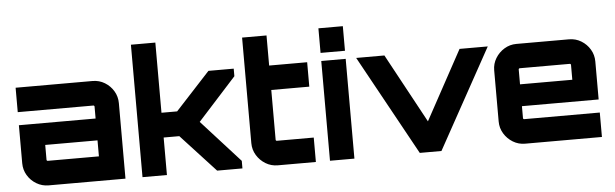

<svg xmlns="http://www.w3.org/2000/svg" viewBox="-49 -941 3560 1112"><g transform="rotate(-5 1731.5 -385.0)"><path d="M193 0Q155 0 122.5 -19.5Q90 -39 71 -71Q52 -103 52 -141V-362H498V-432Q498 -434 496 -436Q494 -438 492 -438H52V-580H499Q538 -580 570 -560.5Q602 -541 621 -509Q640 -477 640 -439V0ZM200 -142H498V-235H194V-148Q194 -146 196 -144Q198 -142 200 -142Z M739 0V-770H881V-362H972L1173 -580H1320V-536L1097 -290L1320 -44V0H1173L972 -218H881V0Z M1526 0Q1487 0 1455 -19.5Q1423 -39 1403.5 -71Q1384 -103 1384 -141V-755H1526V-580H1747V-438H1526V-148Q1526 -146 1528 -144Q1530 -142 1532 -142H1747V0H1526Z M1829 0V-580H1971V0ZM1829 -627V-770H1971V-627Z M2351 0 2032 -580H2196L2414 -178L2633 -580H2797L2477 0Z M2963 0Q2925 0 2893 -19.5Q2861 -39 2841.5 -71Q2822 -103 2822 -141V-439Q2822 -477 2841.5 -509Q2861 -541 2893 -560.5Q2925 -580 2963 -580H3269Q3308 -580 3340 -560.5Q3372 -541 3391 -509Q3410 -477 3410 -439V-218H2964V-148Q2964 -146 2966 -144Q2968 -142 2970 -142H3410V0H2963ZM2964 -345H3268V-432Q3268 -434 3266 -436Q3264 -438 3262 -438H2970Q2968 -438 2966 -436Q2964 -434 2964 -432Z"/></g></svg>

Font: Orbitron ExtraBold
Style: Regular
Weight: 800
Designer: Matt McInerney
Foundry: The League of Moveable Type
Version: Version 2.001